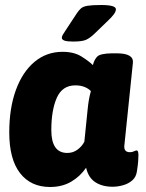

<svg xmlns="http://www.w3.org/2000/svg" viewBox="-20 -738 585 767"><path d="M180 9Q103 9 60 -46.5Q17 -102 17 -209Q17 -306 43.5 -378.5Q70 -451 118 -491Q166 -531 230 -531Q276 -531 306 -512Q336 -493 351 -478Q357 -501 369 -512.5Q381 -524 426 -525H446Q514 -525 511 -488L477 -159Q473 -130 499 -130Q508 -130 515 -133.5Q522 -137 526 -137Q533 -137 533 -118Q533 -110 532 -94.5Q531 -79 527 -54Q524 -31 508.5 -17.5Q493 -4 471.5 2Q450 8 430 8Q389 8 361 -10Q333 -28 324 -68Q300 -33 264 -12Q228 9 180 9ZM249 -127Q272 -127 290 -140.5Q308 -154 317 -172L330 -300Q332 -321 335 -338.5Q338 -356 343 -374Q334 -384 318 -390.5Q302 -397 281 -397Q229 -397 207 -347.5Q185 -298 185 -218Q185 -127 249 -127ZM272 -572Q247 -572 237 -576Q227 -580 227 -587Q227 -592 230.5 -598.5Q234 -605 241 -615L287 -685Q295 -697 303.5 -704.5Q312 -712 330 -715Q348 -718 384 -718Q443 -718 443 -701Q443 -692 434.5 -680.5Q426 -669 411 -655L356 -602Q338 -585 322.5 -578.5Q307 -572 272 -572Z"/></svg>

Font: Asap ExtraBold
Style: Italic
Weight: 800
Italic angle: -6°
Designer: Pablo Cosgaya
Foundry: Omnibus-Type
Version: Version 3.001; ttfautohint (v1.8.4.7-5d5b)